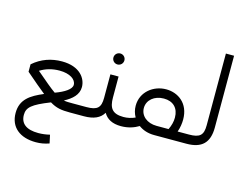

<svg xmlns="http://www.w3.org/2000/svg" viewBox="-129 -952 1872 1452"><g transform="rotate(15 807.0 -226.0)"><path d="M446 -72C419 -72 398 -72 378 -76C439 -108 484 -149 484 -209C484 -276 430 -358 289 -358C206 -358 129 -332 64 -275V-217C132 -159 181 -116 221 -85C122 -43 50 2 50 109C50 221 130 284 254 284C292 284 323 278 358 266L344 201C315 208 285 212 254 212C162 212 114 176 114 107C114 49 148 18 288 -37C339 -6 378 0 446 0H553C568 0 573 -15 573 -36C573 -58 568 -72 553 -72ZM420 -209C420 -175 368 -141 296 -115C260 -140 213 -180 138 -244C181 -271 232 -286 289 -286C370 -286 420 -252 420 -209Z M699 -444C723 -444 742 -463 742 -487C742 -511 723 -530 699 -530C675 -530 656 -511 656 -487C656 -463 675 -444 699 -444ZM845 -72C756 -72 731 -113 731 -194V-358H667V-174C667 -97 641 -72 555 -72H553C538 -72 533 -58 533 -36C533 -15 538 0 553 0H555C631 0 681 -22 708 -68C733 -24 777 0 845 0C860 0 865 -15 865 -36C865 -58 860 -72 845 -72Z M1270 -72C1282 -105 1287 -140 1287 -170C1287 -298 1197 -358 1105 -358C1007 -358 913 -289 913 -179C913 -148 921 -118 936 -92C908 -79 876 -72 845 -72C830 -72 825 -58 825 -36C825 -15 830 0 845 0C900 0 947 -16 983 -38C1015 -14 1057 0 1105 0H1356C1371 0 1376 -15 1376 -36C1376 -58 1371 -72 1356 -72ZM977 -178C977 -240 1031 -286 1106 -286C1178 -286 1223 -243 1223 -168C1223 -136 1215 -105 1199 -72H1105C1030 -72 977 -117 977 -178Z M1470 -736V-174C1470 -97 1444 -72 1358 -72H1356C1341 -72 1336 -58 1336 -36C1336 -15 1341 0 1356 0H1358C1477 0 1534 -54 1534 -174V-736Z"/></g></svg>

Font: UULA Sans
Style: Regular
Weight: 400
Designer: Mohamed Gaber, Laura Garcia Mut
Foundry: Kief Type Foundry
Version: Version 3.006;hotconv 1.0.109;makeotfexe 2.5.65596